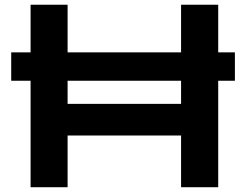

<svg xmlns="http://www.w3.org/2000/svg" viewBox="-20 -783 1041 803"><path d="M107.9 0H262.7V-216.3H737.3V0H892.6V-445.3H962.4V-564H892.6V-763.2H737.3V-564H262.7V-763.2H107.9V-564H26.9V-445.3H107.9ZM262.7 -348.6V-445.3H737.3V-348.6Z"/></svg>

Font: Krona One
Style: Regular
Weight: 400
Designer: Yvonne Schüttler
Foundry: Yvonne Schüttler
Version: Version 1.002